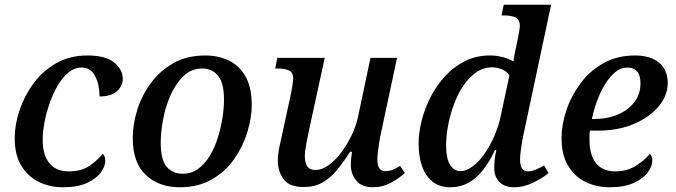

<svg xmlns="http://www.w3.org/2000/svg" viewBox="-20 -780 2852 810"><path d="M245 10Q189 10 143 -13Q97 -36 69.5 -81.5Q42 -127 42 -197Q42 -253 62 -313.5Q82 -374 120.5 -427Q159 -480 216.5 -513Q274 -546 349 -546Q426 -546 462 -516Q498 -486 498 -447Q498 -418 473.5 -395.5Q449 -373 400 -373Q400 -423 381.5 -459Q363 -495 324 -495Q294 -495 268.5 -474Q243 -453 223 -418.5Q203 -384 189 -343.5Q175 -303 167.5 -263Q160 -223 160 -191Q160 -127 188 -92Q216 -57 270 -57Q323 -57 357.5 -80.5Q392 -104 413 -131Q424 -123 424 -101Q424 -78 405 -52Q386 -26 346.5 -8Q307 10 245 10Z M738 10Q651 10 595.5 -41.5Q540 -93 540 -198Q540 -254 558.5 -314.5Q577 -375 615 -427.5Q653 -480 710.5 -513Q768 -546 847 -546Q900 -546 944.5 -525Q989 -504 1015.5 -458Q1042 -412 1042 -338Q1042 -285 1024 -224.5Q1006 -164 969 -110.5Q932 -57 874.5 -23.5Q817 10 738 10ZM751 -47Q788 -47 816.5 -68Q845 -89 865.5 -123.5Q886 -158 899 -199.5Q912 -241 918.5 -283Q925 -325 925 -359Q925 -430 900 -460.5Q875 -491 833 -491Q787 -491 754 -459Q721 -427 699.5 -378.5Q678 -330 668 -276Q658 -222 658 -178Q658 -106 683 -76.5Q708 -47 751 -47Z M1553 10Q1506 10 1483 -18Q1460 -46 1460 -85Q1460 -107 1465 -140H1457Q1429 -96 1401.5 -62.5Q1374 -29 1340.5 -10Q1307 9 1261 9Q1200 9 1176 -24.5Q1152 -58 1152 -102Q1152 -127 1158 -157Q1164 -187 1170 -212L1208 -387Q1211 -403 1214 -422.5Q1217 -442 1217 -447Q1217 -475 1198.5 -483Q1180 -491 1152 -491H1141L1150 -536H1350L1285 -237Q1279 -210 1272.5 -175.5Q1266 -141 1266 -120Q1266 -96 1275.5 -79.5Q1285 -63 1313 -63Q1338 -63 1366 -83Q1394 -103 1419 -136Q1444 -169 1463.5 -209.5Q1483 -250 1491 -290L1543 -536H1655L1586 -213Q1583 -201 1580 -181Q1577 -161 1574.5 -141Q1572 -121 1572 -107Q1572 -58 1605 -58Q1622 -58 1636 -63.5Q1650 -69 1668 -80L1688 -50Q1665 -29 1630 -9.5Q1595 10 1553 10Z M1880 10Q1834 10 1804 -14.5Q1774 -39 1760 -80.5Q1746 -122 1746 -173Q1746 -220 1759 -271.5Q1772 -323 1797 -371.5Q1822 -420 1858.5 -459.5Q1895 -499 1942 -522.5Q1989 -546 2047 -546Q2075 -546 2101 -539Q2127 -532 2146 -521Q2148 -534 2151 -552Q2154 -570 2157 -579L2166 -625Q2169 -639 2171 -651.5Q2173 -664 2173 -671Q2173 -698 2154.5 -706.5Q2136 -715 2106 -715H2096L2105 -760H2305L2189 -215Q2186 -203 2182.5 -182.5Q2179 -162 2176.5 -141Q2174 -120 2174 -107Q2174 -57 2207 -57Q2223 -57 2240.5 -64.5Q2258 -72 2275 -82L2294 -50Q2271 -30 2230.5 -10Q2190 10 2148 10Q2110 10 2087.5 -11.5Q2065 -33 2065 -74Q2065 -87 2067 -106Q2069 -125 2074 -147H2068Q2032 -69 1986 -29.5Q1940 10 1880 10ZM1923 -58Q1947 -58 1973.5 -77.5Q2000 -97 2023.5 -130.5Q2047 -164 2065 -205Q2083 -246 2092 -288L2129 -462Q2118 -479 2097.5 -487.5Q2077 -496 2056 -496Q2018 -496 1987 -473.5Q1956 -451 1932.5 -415Q1909 -379 1893.5 -335.5Q1878 -292 1870 -248.5Q1862 -205 1862 -170Q1862 -109 1879.5 -83.5Q1897 -58 1923 -58Z M2552 10Q2496 10 2450 -12.5Q2404 -35 2376.5 -81Q2349 -127 2349 -197Q2349 -253 2369 -313.5Q2389 -374 2428 -427Q2467 -480 2525 -513Q2583 -546 2659 -546Q2724 -546 2760.5 -515.5Q2797 -485 2797 -430Q2797 -377 2759 -331.5Q2721 -286 2655 -257.5Q2589 -229 2504 -229H2469Q2467 -219 2467 -208.5Q2467 -198 2467 -189Q2467 -126 2494.5 -91.5Q2522 -57 2576 -57Q2625 -57 2662.5 -80.5Q2700 -104 2721 -131Q2732 -123 2732 -102Q2732 -79 2713 -53Q2694 -27 2654 -8.5Q2614 10 2552 10ZM2487 -278Q2543 -278 2587 -297Q2631 -316 2656.5 -349.5Q2682 -383 2682 -428Q2682 -495 2627 -495Q2599 -495 2575.5 -475.5Q2552 -456 2532.5 -424.5Q2513 -393 2499 -354.5Q2485 -316 2477 -278Z"/></svg>

Font: Noto Serif Medium
Style: Italic
Weight: 500
Italic angle: -12°
Designer: Monotype Design Team
Foundry: Monotype Imaging Inc.
Version: Version 2.014; ttfautohint (v1.8.4.7-5d5b)